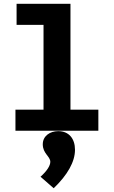

<svg xmlns="http://www.w3.org/2000/svg" viewBox="-20 -694 603 1019"><path d="M62 0H502V-112H354V-674H68V-562H211V-112H62ZM265 305C339 234 378 164 378 101C378 42 346 2 289 2C246 2 207 27 207 72C207 121 247 136 247 165C247 184 231 212 195 244Z"/></svg>

Font: Inconsolata SemiExpanded Black
Style: Regular
Weight: 900
Width: 6
Monospace: yes
Designer: Raph Levien, Cyreal, Brenton Simpson
Foundry: Raph Levien, Cyreal, Google
Version: Version 3.100